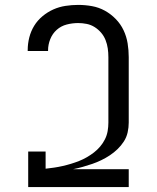

<svg xmlns="http://www.w3.org/2000/svg" viewBox="-20 -763 640 783"><path d="M95 0V-145H166V-75Q184 -77 201 -79.5Q218 -82 235.5 -86Q253 -90 269.5 -95Q286 -100 302.5 -106.5Q319 -113 334.5 -122Q350 -131 363.5 -141.5Q377 -152 388.5 -165.5Q400 -179 408 -195Q416 -211 419 -228.5Q422 -246 422 -263V-530Q422 -548 419.5 -565.5Q417 -583 410.5 -599.5Q404 -616 392.5 -629.5Q381 -643 366 -652.5Q351 -662 333.5 -665.5Q316 -669 299 -669Q275 -669 252 -663Q229 -657 211.5 -641.5Q194 -626 185 -603.5Q176 -581 176 -558V-555H93V-559Q93 -585 99.5 -610.5Q106 -636 119.5 -658Q133 -680 153.5 -697Q174 -714 197.5 -724.5Q221 -735 247 -739Q273 -743 299 -743Q327 -743 355 -738Q383 -733 407.5 -719.5Q432 -706 452 -685.5Q472 -665 484 -639.5Q496 -614 500.5 -586Q505 -558 505 -530V-263Q505 -243 500.5 -223Q496 -203 485 -186Q474 -169 459.5 -155Q445 -141 428.5 -130Q412 -119 393.5 -110Q375 -101 356 -94.5Q337 -88 317.5 -82.5Q298 -77 278 -73H505V0Z"/></svg>

Font: Iosevka Etoile
Style: Regular
Weight: 400
Designer: Belleve Invis
Foundry: Belleve Invis
Version: Version 33.2.4